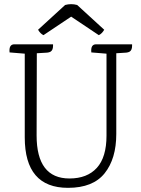

<svg xmlns="http://www.w3.org/2000/svg" viewBox="-20 -888 680 923"><path d="M442 -675H615Q615 -675 615 -668Q615 -646 602 -639Q596 -636 587 -635L539 -632V-244Q539 -125 483 -55Q427 15 307 15Q99 15 99 -228V-630L26 -636Q22 -675 49 -675H235Q235 -675 235 -668Q235 -646 222 -639Q216 -636 207 -635L157 -632L156 -237Q156 -30 314 -30Q399 -30 445.5 -81Q492 -132 492 -236V-630L419 -636Q415 -675 442 -675ZM322 -808 189 -719Q174 -726 163 -745L293 -864Q322 -872 351 -864L481 -745Q470 -726 455 -719Z"/></svg>

Font: Karma Light
Style: Regular
Weight: 300
Designer: Joana Correia
Foundry: Indian Type Foundry
Version: Version 1.202;PS 1.0;hotconv 1.0.78;makeotf.lib2.5.61930; tt